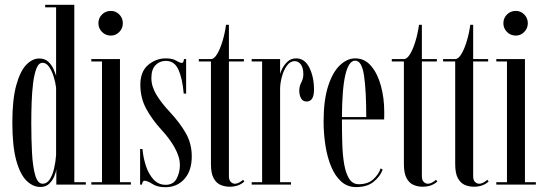

<svg xmlns="http://www.w3.org/2000/svg" viewBox="-20 -770 2269 801"><path d="M148.5 10Q117.5 10 90.8 -16Q64 -42 47.8 -101Q31.5 -160 31.5 -259Q31.5 -355.5 47.8 -414.2Q64 -473 89.5 -499.5Q115 -526 143.5 -526Q167.5 -526 182 -512Q196.5 -498 203.8 -480.8Q211 -463.5 214 -453.5V-739.5H168.5V-750H290V-10H338V0H215V-64Q213.5 -51.5 206.2 -34Q199 -16.5 185 -3.2Q171 10 148.5 10ZM158 -3.5Q175.5 -3.5 187.2 -21.2Q199 -39 205.5 -66.5Q212 -94 214 -123V-404Q211.5 -426 204 -450.2Q196.5 -474.5 184.8 -491.2Q173 -508 157.5 -508Q141.5 -508 132.2 -484.8Q123 -461.5 118.2 -424Q113.5 -386.5 112 -342.5Q110.5 -298.5 110.5 -257Q110.5 -191 113.5 -133.2Q116.5 -75.5 126.8 -39.5Q137 -3.5 158 -3.5Z M442.5 -621.5Q420.5 -621.5 405.5 -636.8Q390.5 -652 390.5 -673Q390.5 -694.5 405.5 -709.5Q420.5 -724.5 442.5 -724.5Q463 -724.5 477.8 -709.5Q492.5 -694.5 492.5 -673Q492.5 -652 477.8 -636.8Q463 -621.5 442.5 -621.5ZM361 0V-10H405.5V-513.5H361V-523.5H480.5V-10H526V0Z M669.5 11Q637 11 615.8 -2.5Q594.5 -16 583 -16Q574 -16 572.5 0H564.5V-148.5H574.5Q577.5 -111.5 589 -77.2Q600.5 -43 620.8 -21Q641 1 671 1Q703.5 1 717 -25Q730.5 -51 730.5 -81Q730.5 -115 709.2 -153.2Q688 -191.5 654.5 -227.5Q614.5 -271 590 -316.2Q565.5 -361.5 565.5 -416.5Q565.5 -471.5 598 -499Q630.5 -526.5 672 -526.5Q699.5 -526.5 715 -517Q730.5 -507.5 739 -507.5Q746 -507.5 747.5 -523.5H756.5V-379.5H746.5Q741 -442.5 724.5 -479.2Q708 -516 672 -516Q646 -516 628.8 -498.2Q611.5 -480.5 611.5 -444.5Q611.5 -409.5 632.5 -374.8Q653.5 -340 687.5 -304Q730 -258.5 755 -214.8Q780 -171 780 -117.5Q780 -58 749.5 -23.5Q719 11 669.5 11Z M937.5 9Q919 9 901 1.8Q883 -5.5 871.5 -26Q860 -46.5 860 -86V-513.5H809.5V-523.5H860Q873 -523.5 885.5 -544Q898 -564.5 908 -597.2Q918 -630 923 -666.5H935V-523.5H997.5V-513.5H935V-35.5Q935 -18 943 -10.8Q951 -3.5 959.5 -3.5Q969.5 -3.5 980 -9.8Q990.5 -16 994 -20L999.5 -13Q989.5 -3 973.8 3Q958 9 937.5 9Z M1030 0V-10H1073.5V-513.5H1030V-523.5H1148.5V-461Q1149.5 -467.5 1157.2 -483.2Q1165 -499 1179.5 -512.8Q1194 -526.5 1215.5 -526.5Q1251.5 -526.5 1270.8 -487.5Q1290 -448.5 1290 -396Q1290 -346.5 1259 -346.5Q1243.5 -346.5 1236 -359.8Q1228.5 -373 1228.5 -392Q1228.5 -410.5 1237 -426.2Q1245.5 -442 1245.5 -459.5Q1245.5 -487.5 1235 -501.2Q1224.5 -515 1209.5 -515Q1190.5 -515 1176.8 -495.8Q1163 -476.5 1155.8 -449.2Q1148.5 -422 1148.5 -397.5V-10H1194V0Z M1465.5 10.5Q1429.5 10.5 1403.8 -12.5Q1378 -35.5 1361.8 -74.5Q1345.5 -113.5 1337.8 -162.5Q1330 -211.5 1330 -263Q1330 -352.5 1349 -411Q1368 -469.5 1398.2 -498Q1428.5 -526.5 1462 -526.5Q1501.5 -526.5 1528.5 -494.5Q1555.5 -462.5 1569.2 -411.8Q1583 -361 1583 -304Q1583 -296 1583 -288Q1583 -280 1582.5 -271.5H1406.5V-270.5Q1406.5 -217.5 1408 -169.2Q1409.5 -121 1416.2 -83.2Q1423 -45.5 1437.2 -23.5Q1451.5 -1.5 1476.5 -1.5Q1515 -1.5 1537.5 -22.2Q1560 -43 1568 -67.5L1576.5 -62.5Q1565.5 -33 1538.2 -11.2Q1511 10.5 1465.5 10.5ZM1462 -517Q1407.5 -517 1406.5 -281.5H1508Q1508 -390.5 1498.8 -453.8Q1489.5 -517 1462 -517Z M1742.5 9Q1724 9 1706 1.8Q1688 -5.5 1676.5 -26Q1665 -46.5 1665 -86V-513.5H1614.5V-523.5H1665Q1678 -523.5 1690.5 -544Q1703 -564.5 1713 -597.2Q1723 -630 1728 -666.5H1740V-523.5H1802.5V-513.5H1740V-35.5Q1740 -18 1748 -10.8Q1756 -3.5 1764.5 -3.5Q1774.5 -3.5 1785 -9.8Q1795.5 -16 1799 -20L1804.5 -13Q1794.5 -3 1778.8 3Q1763 9 1742.5 9Z M1956.5 9Q1938 9 1920 1.8Q1902 -5.5 1890.5 -26Q1879 -46.5 1879 -86V-513.5H1828.5V-523.5H1879Q1892 -523.5 1904.5 -544Q1917 -564.5 1927 -597.2Q1937 -630 1942 -666.5H1954V-523.5H2016.5V-513.5H1954V-35.5Q1954 -18 1962 -10.8Q1970 -3.5 1978.5 -3.5Q1988.5 -3.5 1999 -9.8Q2009.5 -16 2013 -20L2018.5 -13Q2008.5 -3 1992.8 3Q1977 9 1956.5 9Z M2132 -621.5Q2110 -621.5 2095 -636.8Q2080 -652 2080 -673Q2080 -694.5 2095 -709.5Q2110 -724.5 2132 -724.5Q2152.5 -724.5 2167.2 -709.5Q2182 -694.5 2182 -673Q2182 -652 2167.2 -636.8Q2152.5 -621.5 2132 -621.5ZM2050.5 0V-10H2095V-513.5H2050.5V-523.5H2170V-10H2215.5V0Z"/></svg>

Font: Imbue 100pt
Style: Regular
Weight: 400
Designer: Tyler Finck
Foundry: Etcetera Type Company
Version: Version 1.102; ttfautohint (v1.8.3)